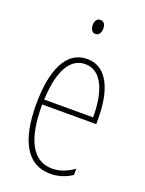

<svg xmlns="http://www.w3.org/2000/svg" viewBox="-140 -792 659 871"><g transform="rotate(20 190.0 -357.0)"><path d="M191 -724C171 -724 165 -706 165 -690C165 -672 173 -656 190 -656C206 -656 216 -670 216 -691C216 -707 210 -724 191 -724ZM195 -537C94 -537 47 -429 47 -264C47 -94 99 10 214 10C255 10 290 -3 318 -22V-52C283 -27 249 -15 214 -15C119 -15 72 -106 73 -273H334V-301C334 -421 300 -537 195 -537ZM195 -512C278 -512 311 -414 310 -297H74C80 -442 125 -512 195 -512Z"/></g></svg>

Font: Noto Sans Myanmar UI ExtraCondensed Thin
Style: Regular
Weight: 100
Width: 2
Designer: Monotype Design Team
Foundry: Monotype Imaging Inc.
Version: Version 2.103